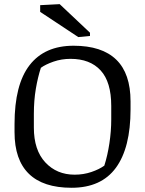

<svg xmlns="http://www.w3.org/2000/svg" viewBox="-20 -891 697 922"><path d="M323.7 10.7Q187.5 10.7 118.7 -56.4Q49.8 -123.5 49.8 -256.3V-294.9Q49.8 -484.9 122.1 -578.1Q194.3 -671.4 333.5 -671.4Q469.2 -671.4 538.1 -604.7Q606.9 -538.1 606.9 -403.8V-365.7Q606.9 -181.6 536.6 -85.4Q466.3 10.7 323.7 10.7ZM514.2 -382.3Q514.2 -497.6 463.1 -553Q412.1 -608.4 318.8 -608.4Q275.4 -608.4 236.8 -595Q198.2 -581.5 176.3 -565.4Q161.6 -520.5 152.1 -464.6Q142.6 -408.7 142.6 -343.3V-278.3Q142.6 -170.4 197.5 -111.3Q252.4 -52.2 338.4 -52.2Q381.3 -52.2 419.2 -65.2Q457 -78.1 481 -95.7Q496.6 -144.5 505.4 -203.1Q514.2 -261.7 514.2 -317.4ZM412.1 -718.3 356 -712.9 172.9 -834V-866.2L266.6 -871.1L412.1 -733.9Z"/></svg>

Font: Noticia Text
Style: Regular
Weight: 400
Designer: JM Sole
Foundry: JM Sole
Version: Version 1.003